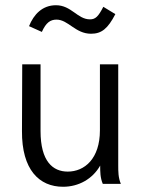

<svg xmlns="http://www.w3.org/2000/svg" viewBox="-20 -703 540 734"><path d="M375 -677C356 -640 345 -629 324 -629C276 -629 253 -683 194 -683C142 -683 109 -648 91 -603L140 -581C156 -617 173 -628 196 -628C241 -628 268 -574 328 -574C368 -574 392 -593 421 -649ZM221 11C281 11 334 -19 363 -70C363 -47 363 -23 373 0H442C432 -24 432 -47 432 -71V-457H362V-205C362 -96 303 -47 239 -47C182 -47 135 -86 135 -202V-457H65L64 -202C63 -54 130 11 221 11Z"/></svg>

Font: Inconsolata Thin
Style: Regular
Weight: 100
Monospace: yes
Designer: Raph Levien, Cyreal, Brenton Simpson
Foundry: Raph Levien, Cyreal, Google
Version: Version 3.100